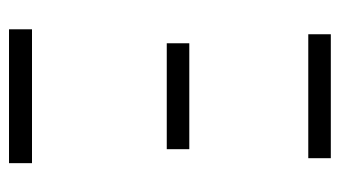

<svg xmlns="http://www.w3.org/2000/svg" viewBox="-184 -570 754 426"><g transform="rotate(90 193.0 -357.0)"><path d="M56 -664H331V-714H56ZM76 -350H311V-400H76ZM45 0H342V-51H45Z"/></g></svg>

Font: Noto Sans UI Condensed Light
Style: Regular
Weight: 300
Width: 3
Designer: Monotype Design Team
Foundry: Monotype Imaging Inc.
Version: Version 1.901